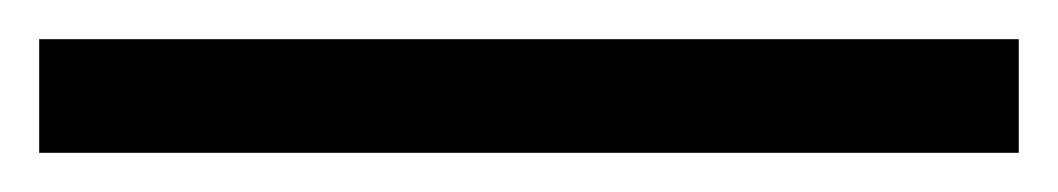

<svg xmlns="http://www.w3.org/2000/svg" viewBox="-20 158 540 98"><path d="M0 178H500V236H0Z"/></svg>

Font: Augsburger Schrift CAT
Style: Regular
Weight: 400
Designer: Peter Wiegel nach Roos&Junge Offenbach
Foundry: CAT-Fonts, Peter Wiegel
Version: Version 1.000